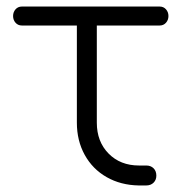

<svg xmlns="http://www.w3.org/2000/svg" viewBox="-20 -567 570 587"><path d="M404 0Q349 -1 306 -25.5Q263 -50 239 -93.5Q215 -137 215 -192V-489H47Q35 -489 27.5 -497.5Q20 -506 20 -518Q20 -530 27.5 -538.5Q35 -547 47 -547H468Q480 -547 487.5 -538.5Q495 -530 495 -518Q495 -506 487.5 -497.5Q480 -489 468 -489H276V-192Q276 -134 312 -97.5Q348 -61 405 -61H427Q441 -61 449.5 -52.5Q458 -44 458 -30Q458 -17 449.5 -8.5Q441 0 427 0Z"/></svg>

Font: ComfortaaLight
Style: Regular
Weight: 300
Designer: Johan Aakerlund
Foundry: Johan Aakerlund
Version: Version 3.104; ttfautohint (v1.8.1.43-b0c9)